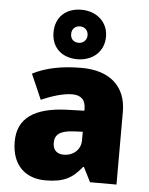

<svg xmlns="http://www.w3.org/2000/svg" viewBox="-58 -898 739 955"><g transform="rotate(5 311.5 -420.5)"><path d="M310 -604C384 -604 443 -651 443 -728C443 -804 383 -851 310 -851C233 -851 181 -804 181 -727C181 -651 233 -604 310 -604ZM310 -686C283 -686 269 -703 269 -727C269 -752 287 -768 310 -768C333 -768 351 -752 351 -727C351 -703 333 -686 310 -686ZM336 -563C236 -563 156 -546 92 -513L147 -387C201 -411 257 -428 301 -428C342 -428 368 -409 368 -360V-352L276 -349C120 -342 36 -287 36 -169C36 -48 108 10 204 10C296 10 339 -14 386 -73H390L427 0H559V-363C559 -491 476 -563 336 -563ZM325 -245 369 -247V-204C369 -157 331 -125 285 -125C252 -125 230 -142 230 -180C230 -220 255 -242 325 -245Z"/></g></svg>

Font: Noto Sans Lao UI Blk
Style: Regular
Weight: 900
Designer: Monotype Design Team
Foundry: Monotype Imaging Inc.
Version: Version 2.000